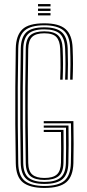

<svg xmlns="http://www.w3.org/2000/svg" viewBox="-20 -921 428 947"><path d="M199 6Q127.8 6 93.2 -21.2Q58.8 -48.5 57.8 -116.2Q56 -216.8 55.4 -308.8Q54.8 -400.8 55.5 -492.1Q56.2 -583.5 57.8 -682.2Q59 -745.5 89.9 -775.8Q120.8 -806 198.2 -806Q270.8 -806 303.2 -777.6Q335.8 -749.2 338.2 -684Q340 -640 340 -606.1Q340 -572.2 338.2 -528.2H326Q327.2 -565.2 327.5 -601Q327.8 -636.8 326 -683.5Q323.8 -746 292.8 -771.1Q261.8 -796.2 198.2 -796.2Q131.2 -796.2 101.1 -769.8Q71 -743.2 70 -681.5Q68.2 -585 67.6 -490.2Q67 -395.5 67.8 -302.2Q68.5 -209 70 -116.5Q71 -54 102.4 -28.9Q133.8 -3.8 199 -3.8Q267.5 -3.8 297.8 -30Q328 -56.2 329.5 -116.5Q330.2 -146.2 330.6 -175.2Q331 -204.2 330.9 -237.5Q330.8 -270.8 330 -312.8H195.8V-323.5H342Q343.2 -256.2 343.1 -210.8Q343 -165.2 342 -116.2Q340.2 -50.8 307.1 -22.4Q274 6 199 6ZM199 -13.8Q138.5 -13.8 111 -37.5Q83.5 -61.2 82.2 -117.2Q80.5 -210.5 80 -301.6Q79.5 -392.8 80 -486.6Q80.5 -580.5 82.5 -681.8Q83.5 -735.2 109.1 -760.8Q134.8 -786.2 198.2 -786.2Q257.8 -786.2 284.6 -762.4Q311.5 -738.5 313.8 -683.2Q315.2 -639.8 315.2 -605.4Q315.2 -571 313.8 -528.2H301.2Q303 -571 303 -605.1Q303 -639.2 301.2 -682Q299.2 -733.2 275 -754.8Q250.8 -776.2 198.2 -776.2Q142.5 -776.2 119.1 -753.5Q95.8 -730.8 94.8 -681.5Q93 -581.5 92.4 -488.8Q91.8 -396 92.4 -304.5Q93 -213 94.5 -116.8Q95.8 -64.5 121.4 -44.1Q147 -23.8 199 -23.8Q253.2 -23.8 278.5 -44.9Q303.8 -66 305 -117Q305.8 -153.5 306 -191.4Q306.2 -229.2 305.5 -291.2H195.8V-302H317.8Q318.5 -251.8 318.5 -205.4Q318.5 -159 317.2 -116.8Q316 -61.5 288.4 -37.6Q260.8 -13.8 199 -13.8ZM199 -33.5Q153.2 -33.5 130.5 -51.9Q107.8 -70.2 107 -117Q105.5 -206.5 104.8 -297.8Q104 -389 104.6 -484.4Q105.2 -579.8 107 -681.2Q107.8 -728.8 130.1 -747.6Q152.5 -766.5 198.2 -766.5Q245 -766.5 266.1 -746.8Q287.2 -727 289 -681.5Q290.8 -639.5 290.8 -605Q290.8 -570.5 289 -528.2H276.8Q278.2 -562.2 278.5 -585.8Q278.8 -609.2 278.2 -631Q277.8 -652.8 276.8 -681.2Q275.2 -719.8 258.2 -738.2Q241.2 -756.8 198.2 -756.8Q157.2 -756.8 138.6 -739Q120 -721.2 119.2 -679Q117.5 -586.8 116.9 -491.5Q116.2 -396.2 117 -302Q117.8 -207.8 119.2 -118Q120 -76.2 139.6 -59.8Q159.2 -43.2 199 -43.2Q241.8 -43.2 260.8 -60.8Q279.8 -78.2 280.8 -118.5Q281.5 -151.2 281.5 -187.9Q281.5 -224.5 280.8 -269.8H195.8V-280.5H293.2Q293.8 -230.8 293.8 -189.5Q293.8 -148.2 293 -117.5Q292 -70.8 269 -52.1Q246 -33.5 199 -33.5ZM167.5 -889.5V-900.8H229.2V-889.5ZM167.5 -845V-856.2H229.2V-845ZM167.5 -867.2V-878.5H229.2V-867.2Z"/></svg>

Font: Big Shoulders Inline Text Thin Light
Style: Regular
Weight: 300
Version: Version 2.002